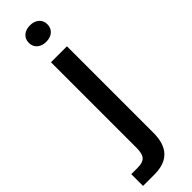

<svg xmlns="http://www.w3.org/2000/svg" viewBox="-330 -713 876 876"><g transform="rotate(-45 108.0 -274.5)"><path d="M-30 167V91H13Q45 91 58.5 76Q72 61 72 25V-529H175V29Q175 167 44 167ZM166.5 -624.5Q150 -610 123 -610Q96 -610 79.5 -624.5Q63 -639 63 -663Q63 -687 79.5 -701.5Q96 -716 123 -716Q150 -716 166.5 -701.5Q183 -687 183 -663Q183 -639 166.5 -624.5Z"/></g></svg>

Font: Mona Sans Medium
Style: Regular
Weight: 500
Designer: Deni Anggara
Foundry: GitHub
Version: Version 2.000;Glyphs 3.2.3 (3260)